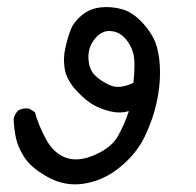

<svg xmlns="http://www.w3.org/2000/svg" viewBox="-20 -188 540 529"><path d="M93.8 289.1Q61.5 268.6 45.4 242.7Q29.3 216.8 23.9 191.9Q18.6 167 17.6 140.6Q19.5 127.9 29.3 117.2Q42 108.4 60.5 111.3L76.2 121.1Q85.9 157.2 106.9 195.8Q127.9 234.4 161.6 246.6Q195.3 258.8 241.2 238.8Q287.1 218.8 305.2 186.5Q323.2 154.3 335 118.2Q312.5 125 287.6 119.6Q262.7 114.3 240.2 102.5Q217.8 90.8 190.9 62Q164.1 33.2 158.7 3.9Q153.3 -25.4 159.7 -54.2Q166 -83 174.3 -105Q182.6 -127 204.6 -145.5Q226.6 -164.1 256.3 -167.5Q286.1 -170.9 316.4 -162.6Q346.7 -154.3 375 -122.6Q403.3 -90.8 412.1 -59.1Q420.9 -27.3 420.9 12.7Q420.9 52.7 411.1 96.7Q401.4 140.6 378.9 188Q356.4 235.4 309.6 273.4Q262.7 311.5 205.6 318.8Q148.4 326.2 93.8 289.1ZM347.7 40Q353.5 -17.6 347.2 -41Q340.8 -64.5 324.7 -82.5Q308.6 -100.6 284.7 -102.5Q260.7 -104.5 241.7 -81.5Q222.7 -58.6 223.6 -28.3Q224.6 2 240.7 18.6Q256.8 35.2 283.2 46.9Q309.6 58.6 347.7 40Z"/></svg>

Font: JasonHandwriting2
Style: Regular
Weight: 400
Version: Version 1.05.10